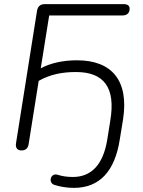

<svg xmlns="http://www.w3.org/2000/svg" viewBox="-20 -725 695 933"><path d="M339 188C464 188 538 107 562 -47L578 -145C607 -333 524 -432 354 -432C288 -432 226 -419 178 -393L219 -650H576C597 -650 610 -662 610 -683C610 -698 599 -705 580 -705H198C177 -705 164 -695 160 -673L58 -30C54 -7 64 6 84 6C104 6 116 -4 119 -24L168 -332C224 -364 284 -375 349 -375C484 -375 543 -301 516 -139L501 -45C481 75 424 135 334 135C305 135 281 131 259 124C225 114 212 165 246 174C271 182 305 188 339 188Z"/></svg>

Font: SN Pro Light
Style: Italic
Weight: 300
Italic angle: -8.99998°
Designer: Tobias Whetton
Foundry: Supernotes
Version: Version 1.001;Glyphs 3.2 (3249)